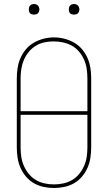

<svg xmlns="http://www.w3.org/2000/svg" viewBox="-20 -932 540 960"><path d="M250 8Q224 8 198 2.5Q172 -3 149.5 -16Q127 -29 110 -49Q93 -69 82.5 -93Q72 -117 68 -143Q64 -169 64 -195V-540Q64 -566 68 -592Q72 -618 82.5 -642Q93 -666 110 -686Q127 -706 150 -719Q173 -732 198.5 -738.5Q224 -745 250 -745Q276 -745 301.5 -738.5Q327 -732 350 -719Q373 -706 390 -686Q407 -666 417.5 -642Q428 -618 432 -592Q436 -566 436 -540V-195Q436 -169 432 -143Q428 -117 417.5 -93Q407 -69 390 -49Q373 -29 350.5 -16Q328 -3 302 2.5Q276 8 250 8ZM417 -376V-540Q417 -564 413.5 -587.5Q410 -611 400.5 -633Q391 -655 375.5 -673.5Q360 -692 339.5 -703.5Q319 -715 295 -720Q271 -725 248 -725Q224 -725 201 -720Q178 -715 158 -702.5Q138 -690 123 -671.5Q108 -653 99 -631.5Q90 -610 86.5 -586.5Q83 -563 83 -540V-376ZM250 -10Q274 -10 297 -15Q320 -20 340.5 -32Q361 -44 376 -62.5Q391 -81 400.5 -102.5Q410 -124 413.5 -147.5Q417 -171 417 -195V-358H83V-195Q83 -171 86.5 -147.5Q90 -124 99.5 -102.5Q109 -81 124 -62.5Q139 -44 159.5 -32Q180 -20 203 -15Q226 -10 250 -10ZM350 -859Q345 -859 339.5 -860.5Q334 -862 330.5 -865.5Q327 -869 325.5 -874.5Q324 -880 324 -885Q324 -890 325.5 -895.5Q327 -901 330.5 -904.5Q334 -908 339.5 -910Q345 -912 350 -912Q355 -912 360.5 -910Q366 -908 369.5 -904.5Q373 -901 375 -895.5Q377 -890 377 -885Q377 -880 375 -874.5Q373 -869 369.5 -865.5Q366 -862 360.5 -860.5Q355 -859 350 -859ZM150 -859Q145 -859 139.5 -860.5Q134 -862 130.5 -865.5Q127 -869 125.5 -874.5Q124 -880 124 -885Q124 -890 125.5 -895.5Q127 -901 130.5 -904.5Q134 -908 139.5 -910Q145 -912 150 -912Q155 -912 160.5 -910Q166 -908 169.5 -904.5Q173 -901 175 -895.5Q177 -890 177 -885Q177 -880 175 -874.5Q173 -869 169.5 -865.5Q166 -862 160.5 -860.5Q155 -859 150 -859Z"/></svg>

Font: Zed Mono Thin
Style: Regular
Weight: 100
Monospace: yes
Designer: Belleve Invis
Foundry: Belleve Invis
Version: Version 1.0.0; ttfautohint (v1.8.4)